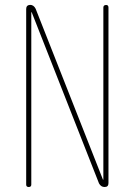

<svg xmlns="http://www.w3.org/2000/svg" viewBox="-20 -750 540 770"><path d="M85 -9.8V-713.9Q85 -729.5 100.6 -730.5Q115.2 -730.5 123 -714.8L392.6 -30.3Q392.6 -29.3 393.6 -29.3Q394.5 -29.3 394.5 -30.3V-719.7Q394.5 -729.5 404.8 -730Q415 -730.5 415 -719.7V-15.6Q415 0 399.4 0Q384.8 0 377 -14.6L107.4 -700.2Q107.4 -701.2 106.4 -701.2Q105.5 -701.2 105.5 -700.2V-9.8Q105.5 0 95.2 0Q85 0 85 -9.8Z"/></svg>

Font: Rounded Mgen+ 1m thin
Style: Regular
Weight: 100
Designer: [Source Han Sans]
Ryoko NISHIZUKA  (kana & ideographs); Paul D. Hunt (Latin, Greek & Cyrillic); Wenlong ZHANG  (bopomofo
Version: Version 1.059.20150602